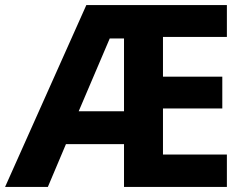

<svg xmlns="http://www.w3.org/2000/svg" viewBox="-23 -734 964 754"><path d="M868 0H464V-168H236L165 0H-3L316 -714H868V-589H617V-433H850V-308H617V-127H868ZM286 -297H464V-583H408Z"/></svg>

Font: Noto Sans Symbols
Style: Bold
Weight: 700
Version: Version 2.002